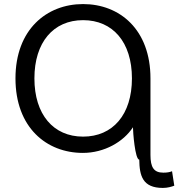

<svg xmlns="http://www.w3.org/2000/svg" viewBox="-20 -732 876 943"><path d="M628 -347C628 -525 534 -633 388 -633C242 -633 149 -524 149 -347C149 -170 242 -61 388 -61C534 -61 628 -169 628 -347ZM664 52C643 52 633 -86 633 -107C587 -36 493 19 387 19C208 19 56 -106 56 -347C56 -587 209 -712 388 -712C568 -712 719 -587 719 -347V29C719 89 735 116 782 116C799 116 813 114 825 109L836 180C823 185 803 191 780 191C680 191 665 131 664 52Z"/></svg>

Font: Repo Regular
Style: Regular
Weight: 400
Designer: Stefan Peev
Foundry: Context Ltd
Version: Version 1.502